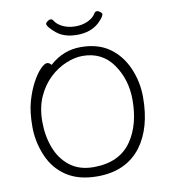

<svg xmlns="http://www.w3.org/2000/svg" viewBox="-96 -969 936 1063"><g transform="rotate(-10 372.5 -437.5)"><path d="M366 13Q261 13 192.5 -32.5Q124 -78 91 -157Q58 -236 58 -319.5Q58 -403 74.5 -461Q91 -519 114.5 -562.5Q138 -606 161 -629.5Q184 -653 198 -653Q212 -653 222 -639L226 -642Q301 -708 397 -708Q493 -708 557 -663.5Q621 -619 655.5 -541Q690 -463 690 -375Q690 -202 612 -98Q527 13 366 13ZM354 -41Q501 -41 569 -142Q630 -232 630 -371Q630 -485 569.5 -571.5Q509 -658 399 -658Q355 -658 305.5 -637.5Q256 -617 213.5 -577Q171 -537 144 -477Q117 -417 117 -337.5Q117 -258 142.5 -190.5Q168 -123 221 -82Q274 -41 354 -41ZM513 -819Q466 -778 392 -778Q318 -778 275 -814.5Q232 -851 232 -867Q232 -873 241.5 -880.5Q251 -888 260 -888Q269 -888 274 -880Q288 -856 319.5 -841Q351 -826 390.5 -826Q430 -826 461.5 -841Q493 -856 506 -880Q511 -888 520 -888Q529 -888 538.5 -880.5Q548 -873 548 -868Q548 -852 513 -819Z"/></g></svg>

Font: LXGW WenKai TC Light
Style: Regular
Weight: 300
Designer: LXGW / Fontworks Inc.
Foundry: LXGW / Fontworks Inc.
Version: Version 1.330